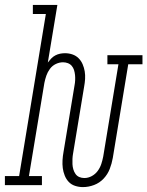

<svg xmlns="http://www.w3.org/2000/svg" viewBox="-63 -755 601 783"><path d="M275 8Q259 8 243.5 3Q228 -2 217.5 -13Q207 -24 201 -39Q195 -54 193 -69.5Q191 -85 192 -102Q193 -119 196 -135L241 -407Q243 -417 243.5 -428Q244 -439 243 -449Q242 -459 239 -469Q236 -479 229.5 -486.5Q223 -494 213.5 -497.5Q204 -501 194 -501Q194 -501 194 -501Q194 -501 194 -501Q179 -501 164.5 -494Q150 -487 140.5 -474Q131 -461 126 -446.5Q121 -432 118 -417L55 -37H108V0H-43V-37H15L124 -698H71V-735H171L132 -500Q138 -508 145.5 -516Q153 -524 162.5 -529Q172 -534 182 -536Q192 -538 202 -538Q218 -538 232.5 -533Q247 -528 257.5 -517.5Q268 -507 274 -493Q280 -479 282.5 -464Q285 -449 284 -433Q283 -417 280 -401L235 -129Q233 -118 232.5 -107Q232 -96 232.5 -85.5Q233 -75 236 -64.5Q239 -54 245 -45.5Q251 -37 260.5 -33Q270 -29 281 -29Q297 -29 311.5 -37Q326 -45 335.5 -58Q345 -71 350 -86Q355 -101 358 -117L420 -493H375V-530H518V-493H460L397 -111Q393 -88 384.5 -66Q376 -44 359.5 -26.5Q343 -9 320.5 -0.5Q298 8 275 8Z"/></svg>

Font: Iosevka Curly Slab XLtObl
Style: Regular
Weight: 200
Italic angle: -9°
Monospace: yes
Designer: Belleve Invis
Foundry: Belleve Invis
Version: Version 11.1.0; ttfautohint (v1.8.3)